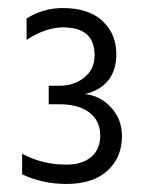

<svg xmlns="http://www.w3.org/2000/svg" viewBox="-20 -845 358 477"><path d="M283 -507Q283 -454 247 -421Q211 -388 145 -388Q85 -388 35 -412V-463Q85 -436 145 -436Q184 -436 206.5 -455Q229 -474 229 -508Q229 -545 202 -565.5Q175 -586 128 -586H101V-632H128Q164 -632 189.5 -652.5Q215 -673 215 -708Q215 -777 137 -777Q94 -777 46 -746V-799Q87 -825 136 -825Q201 -825 235 -792.5Q269 -760 269 -711Q269 -631 191 -611Q228 -608 255.5 -578.5Q283 -549 283 -507Z"/></svg>

Font: Hind Guntur Light
Style: Regular
Weight: 300
Designer: Manushi Parikh, Hitesh Malaviya
Foundry: Indian Type Foundry
Version: Version 1.002;PS 1.0;hotconv 1.0.86;makeotf.lib2.5.63406; tt